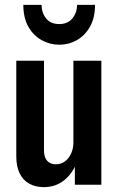

<svg xmlns="http://www.w3.org/2000/svg" viewBox="-20 -760 487 790"><path d="M160 10Q126 10 100 -4.5Q74 -19 60.5 -47.5Q47 -76 47 -116V-510H161V-141Q161 -113 174 -98.5Q187 -84 210 -84Q232 -84 248 -96.5Q264 -109 273 -129.5Q282 -150 282 -173L297 -94Q278 -45 243 -17.5Q208 10 160 10ZM288 0V-95H282V-510H397V0ZM224 -576Q185 -576 151 -595Q117 -614 96.5 -650.5Q76 -687 76 -740H151Q151 -708 169.5 -684.5Q188 -661 224 -661Q259 -661 278 -684.5Q297 -708 297 -740H371Q371 -687 350.5 -650.5Q330 -614 296.5 -595Q263 -576 224 -576Z"/></svg>

Font: Instrument Sans Condensed SemiBold
Style: Regular
Weight: 600
Width: 3
Designer: Rodrigo Fuenzalida
Foundry: fragTYPE
Version: Version 1.000;gftools[0.9.28]